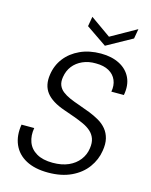

<svg xmlns="http://www.w3.org/2000/svg" viewBox="-132 -984 849 1080"><g transform="rotate(15 292.0 -443.5)"><path d="M254 12Q177 12 125.5 -15.5Q74 -43 52 -93.5Q30 -144 41 -210H115Q107 -165 120.5 -128Q134 -91 170.5 -69.5Q207 -48 265 -48Q318 -48 356.5 -65Q395 -82 418.5 -112.5Q442 -143 447 -181Q452 -214 443.5 -237.5Q435 -261 416.5 -277.5Q398 -294 372 -306Q346 -318 315.5 -329Q285 -340 253 -351Q177 -377 145 -418.5Q113 -460 123 -524Q131 -579 163.5 -621Q196 -663 249 -687.5Q302 -712 370 -712Q433 -712 478.5 -688.5Q524 -665 544.5 -622Q565 -579 554 -520H481Q488 -557 475.5 -587Q463 -617 433 -634Q403 -651 357 -651Q314 -652 279.5 -636.5Q245 -621 224 -594Q203 -567 197 -530Q192 -501 200 -481Q208 -461 226 -447Q244 -433 269 -422Q294 -411 325 -400.5Q356 -390 389 -377Q422 -364 448.5 -348.5Q475 -333 493.5 -310.5Q512 -288 519.5 -257.5Q527 -227 520 -186Q512 -133 479 -87.5Q446 -42 389 -15Q332 12 254 12ZM537 -899 527 -842 379 -760 259 -842 269 -899 388 -815Z"/></g></svg>

Font: DM Sans 10pt Light
Style: Italic
Weight: 300
Italic angle: -10°
Version: Version 4.004;gftools[0.9.30]